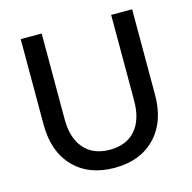

<svg xmlns="http://www.w3.org/2000/svg" viewBox="-106 -825 939 941"><g transform="rotate(-15 363.0 -354.5)"><path d="M186.5 -284.2Q186.5 -187.5 232.9 -134.8Q279.3 -82 363.3 -82Q447.3 -82 493.2 -134.8Q539.1 -187.5 539.1 -284.2V-718.8H645.5V-284.2Q645.5 -148.4 569.3 -69.3Q493.2 9.8 363.3 9.8Q232.4 9.8 156.2 -69.3Q80.1 -148.4 80.1 -284.2V-718.8H186.5Z"/></g></svg>

Font: Min Sans Medium
Style: Regular
Weight: 500
Designer: Jinseong-Kim, NotoSansCJK, Nunito
Foundry: Jinseong-Kim
Version: Version 1.400;Glyphs 3.1.2 (3151)